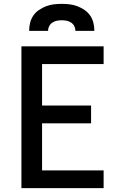

<svg xmlns="http://www.w3.org/2000/svg" viewBox="-20 -975 640 995"><path d="M91 0V-735H517V-643H198V-428H452V-336H198V-92H517V0ZM131 -815Q131 -836 136 -856.5Q141 -877 152.5 -894Q164 -911 181.5 -923Q199 -935 218.5 -942.5Q238 -950 258.5 -952.5Q279 -955 300 -955Q321 -955 341.5 -952.5Q362 -950 381.5 -942.5Q401 -935 418.5 -923Q436 -911 447.5 -894Q459 -877 464 -856.5Q469 -836 469 -815H371Q371 -828 365 -839.5Q359 -851 348.5 -858Q338 -865 325.5 -867.5Q313 -870 300 -870Q287 -870 274.5 -867.5Q262 -865 251.5 -858Q241 -851 235 -839.5Q229 -828 229 -815Z"/></svg>

Font: Iosevka Custom SmBdEx
Style: Regular
Weight: 600
Width: 7
Monospace: yes
Designer: Belleve Invis
Foundry: Belleve Invis
Version: Version 11.2.4; ttfautohint (v1.8.4)